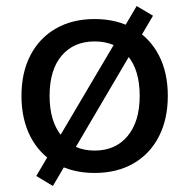

<svg xmlns="http://www.w3.org/2000/svg" viewBox="-20 -563 626 635"><path d="M293 9Q219 9 164.5 -22.5Q110 -54 80.5 -111.5Q51 -169 51 -246Q51 -323 80.5 -380Q110 -437 164.5 -468.5Q219 -500 293 -500Q367 -500 421.5 -468.5Q476 -437 505.5 -380Q535 -323 535 -246Q535 -169 505.5 -111.5Q476 -54 421.5 -22.5Q367 9 293 9ZM293 -65Q362 -65 402 -113Q442 -161 442 -246Q442 -332 402 -379Q362 -426 293 -426Q224 -426 184 -379Q144 -332 144 -246Q144 -161 184 -113Q224 -65 293 -65ZM155 52 100 19 432 -543 486 -511Z"/></svg>

Font: Nunito Sans 10pt Medium
Style: Regular
Weight: 500
Designer: Vernon Adams
Foundry: Vernon Adams
Version: Version 3.101;gftools[0.9.27]